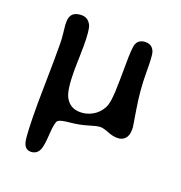

<svg xmlns="http://www.w3.org/2000/svg" viewBox="-121 -586 821 870"><g transform="rotate(20 289.5 -150.5)"><path d="M71.3 -429.7Q71.3 -481.4 127 -481.4Q158.2 -481.4 172.9 -450.7Q182.6 -430.2 182.6 -348.6L182.1 -332.5Q181.6 -315.9 181.6 -299.8L180.7 -267.1L180.2 -234.4Q180.2 -140.6 197.3 -108.4Q219.7 -65.9 269 -65.9Q300.8 -65.9 328.6 -81.8Q356.4 -97.7 372.6 -127.2Q388.7 -156.7 388.7 -245.6L389.2 -261.7Q389.6 -277.8 389.6 -293.9L390.1 -341.3Q390.1 -422.4 397.9 -440.4Q408.7 -465.8 441.2 -465.8Q473.6 -465.8 484.4 -434.6Q490.2 -417.5 490.2 -335.9Q490.2 -254.4 504.2 -168.7Q518.1 -83 518.1 -82.5V-70.8Q518.1 -43 504.4 -28.3Q490.7 -13.7 468 -13.7Q445.3 -13.7 420.2 -23.9Q395 -34.2 379.6 -34.2Q364.3 -34.2 326.2 -22.2Q288.1 -10.3 243.4 -6.1Q198.7 -2 187.7 6.6Q176.8 15.1 173.3 73.7Q169.9 132.3 161.6 151.4Q149.4 179.2 120.1 179.2Q90.8 179.2 83.3 143.6Q75.7 107.9 75.7 -38.6L78.6 -248.5V-328.1Q78.6 -344.7 75.7 -373.5L71.3 -415.5Z"/></g></svg>

Font: Averia Libre
Style: Regular
Weight: 400
Version: Version 1.002